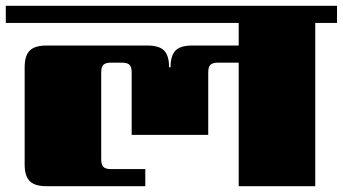

<svg xmlns="http://www.w3.org/2000/svg" viewBox="-40 -642 1182 662"><path d="M1122 -622V-563H1047V0H783V-426H712Q693 -426 685.5 -418.5Q678 -411 678 -393V-177H414V-393Q414 -411 406.5 -418.5Q399 -426 380 -426H343Q324 -426 316.5 -418.5Q309 -411 309 -393V-92Q309 -74 316.5 -66.5Q324 -59 343 -59H461V0H120Q80 0 62.5 -17.5Q45 -35 45 -75V-410Q45 -450 62.5 -467.5Q80 -485 120 -485H469Q509 -485 526 -467.5Q543 -450 543 -410H548Q548 -450 565 -467.5Q582 -485 622 -485H783V-563H-20V-622Z"/></svg>

Font: Sarpanch Black
Style: Regular
Weight: 900
Designer: Manushi Parikh (Devanagari and Latin), Jyotish Sonowal (Devanagari)
Foundry: Indian Type Foundry
Version: Version 2.004;PS 1.0;hotconv 1.0.78;makeotf.lib2.5.61930; tt